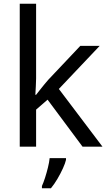

<svg xmlns="http://www.w3.org/2000/svg" viewBox="-20 -780 574 1021"><path d="M172 -363Q172 -347 170.5 -321Q169 -295 168 -276H172Q178 -284 190 -299Q202 -314 214.5 -329.5Q227 -345 236 -355L407 -536H510L293 -307L525 0H419L233 -250L172 -197V0H85V-760H172ZM331 70Q327 88 314.5 115.5Q302 143 285.5 171Q269 199 251 221H203V209Q211 192 219.5 165.5Q228 139 235 110.5Q242 82 244 61H331Z"/></svg>

Font: Noto Sans Tai Tham
Style: Regular
Weight: 400
Designer: Monotype Design Team 2013. Revised by David WIlliams 2020
Foundry: Monotype Imaging Inc.
Version: Version 2.002